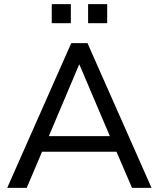

<svg xmlns="http://www.w3.org/2000/svg" viewBox="-20 -915 773 935"><path d="M15 0 327 -705H406L718 0H623L537 -200L580 -176H152L195 -200L110 0ZM365 -600 209 -231 185 -252H547L524 -231L367 -600ZM409 -802V-895H502V-802ZM232 -802V-895H325V-802Z"/></svg>

Font: Nunito Sans 12pt ExtraLight Medium
Style: Regular
Weight: 500
Version: Version 3.101;gftools[0.9.27]